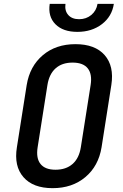

<svg xmlns="http://www.w3.org/2000/svg" viewBox="-20 -970 640 1000"><path d="M254 10Q152 10 102 -47.5Q52 -105 68 -203L119 -527Q135 -625 203 -682.5Q271 -740 373 -740Q475 -740 525 -683Q575 -626 560 -528L509 -203Q493 -105 424.5 -47.5Q356 10 254 10ZM269 -86Q324 -86 358 -116Q392 -146 401 -203L452 -527Q461 -584 437 -614Q413 -644 358 -644Q303 -644 269.5 -614Q236 -584 227 -527L176 -203Q167 -146 191 -116Q215 -86 269 -86ZM383 -804Q308 -804 268.5 -844Q229 -884 239 -950H321Q316 -914 335.5 -892Q355 -870 392 -870Q429 -870 455.5 -892Q482 -914 488 -950H573Q563 -884 510.5 -844Q458 -804 383 -804Z"/></svg>

Font: NKDuy Mono SemiBold
Style: Italic
Weight: 600
Italic angle: -9°
Monospace: yes
Designer: NKDuy
Foundry: NKDuy
Version: Version 2.251; ttfautohint (v1.8.4.7-5d5b)